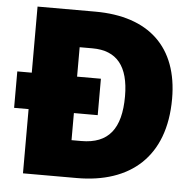

<svg xmlns="http://www.w3.org/2000/svg" viewBox="-51 -766 837 819"><g transform="rotate(5 367.0 -357.0)"><path d="M324 -714H77V-431H15V-275H77V0H308C535 0 683 -123 683 -372C683 -593 554 -714 324 -714ZM326 -557C430 -557 482 -494 482 -365C482 -226 429 -159 313 -159H271V-275H373V-431H271V-557Z"/></g></svg>

Font: Noto Sans UI Black
Style: Regular
Weight: 900
Designer: Monotype Design Team
Foundry: Monotype Imaging Inc.
Version: Version 1.901